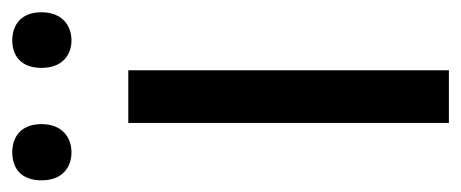

<svg xmlns="http://www.w3.org/2000/svg" viewBox="-256 -526 770 321"><g transform="rotate(-90 129.5 -365.0)"><path d="M-11 -681C-11 -647 10 -631 36 -631C61 -631 83 -647 83 -681C83 -716 61 -730 36 -730C10 -730 -11 -716 -11 -681ZM177 -681C177 -647 198 -631 223 -631C248 -631 270 -647 270 -681C270 -716 248 -730 223 -730C198 -730 177 -716 177 -681ZM173 0V-536H85V0Z"/></g></svg>

Font: Noto Sans Kayah Li
Style: Regular
Weight: 400
Designer: Monotype Design Team, Sérgio Martins
Foundry: Monotype Imaging Inc.
Version: Version 2.002